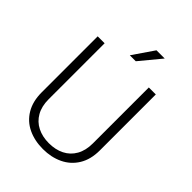

<svg xmlns="http://www.w3.org/2000/svg" viewBox="-255 -1031 1168 1168"><g transform="rotate(45 329.0 -447.0)"><path d="M79.6 0ZM579.6 -229.5Q579.6 -151.9 546.6 -98.1Q513.7 -44.4 456.8 -17.3Q399.9 9.8 329.1 9.8Q256.8 9.8 200.4 -17.1Q144 -43.9 111.8 -97.9Q79.6 -151.9 79.6 -229.5V-710.9H139.2V-229.5Q139.2 -168.9 163.3 -126.5Q187.5 -84 230.5 -62.5Q273.4 -41 329.1 -41Q385.3 -41 428.2 -62.5Q471.2 -84 495.4 -126.5Q519.5 -168.9 519.5 -229.5V-710.9H579.6ZM463.4 -903.8 350.6 -767.6H299.3L392.6 -903.8Z"/></g></svg>

Font: Heebo Light
Style: Regular
Weight: 300
Designer: Oded Ezer
Foundry: Meir Sadan
Version: Version 2.001; ttfautohint (v1.5.14-ce02) -l 8 -r 50 -G 200 